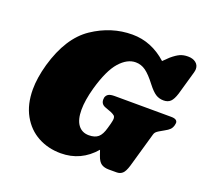

<svg xmlns="http://www.w3.org/2000/svg" viewBox="-118 -816 1026 962"><g transform="rotate(20 394.5 -335.0)"><path d="M56 -248Q56 -309 77 -384Q123 -544 221.5 -610Q320 -676 432 -676Q534 -676 616 -602L646 -631Q671 -652 689 -660Q707 -668 731 -668Q757 -668 773 -655.5Q789 -643 789 -622Q789 -614 786 -603L750 -477Q740 -445 726.5 -432Q713 -419 690 -419Q666 -419 647.5 -431Q629 -443 605 -474Q573 -516 548.5 -533.5Q524 -551 495 -551Q450 -551 409.5 -505.5Q369 -460 339 -354Q320 -285 320 -235Q320 -182 340.5 -154.5Q361 -127 398 -127Q430 -127 447.5 -142Q465 -157 475 -194L482 -219Q487 -239 487 -246Q487 -258 481.5 -263Q476 -268 463 -274L428 -287Q405 -296 405 -320Q405 -327 406 -331Q410 -344 420.5 -350Q431 -356 453 -356L755 -355Q788 -355 788 -334Q788 -330 786 -322Q782 -307 773 -298Q764 -289 747 -280L721 -265Q711 -259 706 -253.5Q701 -248 699 -240L646 -55Q636 -22 623.5 -11Q611 0 593 0H551Q527 0 511.5 -10Q496 -20 486 -49L476 -78Q404 6 296 6Q229 6 174.5 -23.5Q120 -53 88 -110.5Q56 -168 56 -248Z"/></g></svg>

Font: Shrikhand
Style: Regular
Weight: 400
Italic angle: -14°
Version: Version 1.000;PS 1.000;hotconv 1.0.88;makeotf.lib2.5.647800